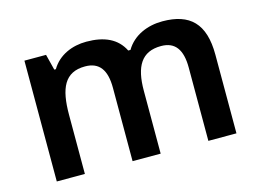

<svg xmlns="http://www.w3.org/2000/svg" viewBox="-80 -692 1123 832"><g transform="rotate(-15 482.0 -276.0)"><path d="M702 -552C636 -552 571 -526 537 -468H527C498 -526 442 -552 361 -552C298 -552 236 -527 203 -471H196L178 -542H81V0H207V-265C207 -384 236 -450 328 -450C392 -450 421 -409 421 -329V0H547V-282C547 -391 581 -450 669 -450C732 -450 761 -409 761 -329V0H887V-353C887 -493 825 -552 702 -552Z"/></g></svg>

Font: Noto Sans Vithkuqi SemiBold
Style: Regular
Weight: 600
Version: Version 1.001